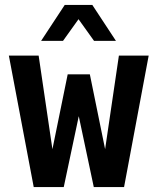

<svg xmlns="http://www.w3.org/2000/svg" viewBox="-20 -760 640 780"><path d="M117 0 16 -534H137L193 -154L255 -458H345L407 -154L463 -534H584L484 0H361L300 -288L239 0ZM147 -594 243 -740H355L451 -594H362L299 -682L236 -594Z"/></svg>

Font: Geist Mono SemiBold
Style: Regular
Weight: 600
Monospace: yes
Designer: Basement.studio, Andrés Briganti, Mateo Zaragoza
Foundry: Basement.studio, Vercel, Andrés Briganti, Guido Ferreyra, Mateo Zaragoza
Version: Version 1.500; ttfautohint (v1.8.4.7-5d5b)